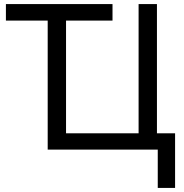

<svg xmlns="http://www.w3.org/2000/svg" viewBox="-20 -734 902 942"><path d="M754 188V0H214V-633H9V-714H532V-633H304V-80H660V-714H750V-80H839V188Z"/></svg>

Font: Noto Sans IKEA
Style: Regular
Weight: 400
Designer: Monotype Design Team
Foundry: Monotype Imaging Inc.
Version: Version 2.001